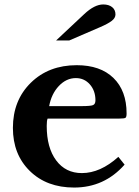

<svg xmlns="http://www.w3.org/2000/svg" viewBox="-20 -833 625 863"><path d="M512 -128 540 -93Q449 10 313 10Q190 10 114 -64.5Q38 -139 38 -258Q38 -382 118.5 -461Q199 -540 325 -540Q431 -540 490 -482.5Q549 -425 549 -323Q549 -307 544 -303.5Q539 -300 516 -300H194Q190 -291 190 -267Q190 -169 232.5 -112Q275 -55 348 -55Q431 -55 512 -128ZM201 -356H346Q387 -356 398 -360.5Q409 -365 409 -382Q409 -425 384 -453.5Q359 -482 321 -482Q278 -482 244.5 -446.5Q211 -411 201 -356ZM291 -651H232L359 -770Q405 -813 444 -813Q469 -813 484 -801Q499 -789 499 -768Q499 -752 482 -739Q465 -726 430 -711Z"/></svg>

Font: Libre Baskerville
Style: Bold
Weight: 700
Designer: Pablo Impallari, Rodrigo Fuenzalida
Foundry: Pablo Impallari, Rodrigo Fuenzalida
Version: Version 1.000